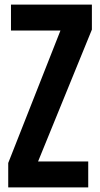

<svg xmlns="http://www.w3.org/2000/svg" viewBox="-20 -820 438 840"><path d="M16 0V-107L244.5 -686.5H28V-800H382V-690.5L146.5 -113.5H366V0Z"/></svg>

Font: Big Shoulders
Style: Bold
Weight: 700
Designer: Patric King
Foundry: XO Type Co
Version: Version 2.002